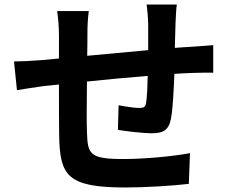

<svg xmlns="http://www.w3.org/2000/svg" viewBox="-20 -801 1040 850"><path d="M629 -781C632 -763 636 -716 636 -691V-579C546 -571 450 -562 366 -554C367 -593 367 -626 367 -649C367 -691 369 -719 373 -752H233C238 -717 241 -683 241 -642V-542L166 -535C116 -531 70 -529 42 -529L55 -402C81 -406 143 -416 174 -420L241 -427C241 -334 241 -238 242 -196C246 -25 277 29 534 29C628 29 749 21 816 13L821 -123C747 -109 622 -97 525 -97C376 -97 368 -119 365 -216C363 -258 364 -349 365 -440C450 -449 547 -458 634 -465C633 -418 631 -373 627 -346C624 -327 616 -323 596 -323C576 -323 536 -329 505 -335L502 -226C537 -220 616 -211 651 -211C702 -211 727 -224 737 -276C745 -318 749 -399 752 -474C781 -476 807 -477 828 -478C855 -479 907 -480 924 -479V-601C895 -599 856 -596 829 -594C806 -593 781 -591 754 -589C755 -622 756 -657 757 -696C758 -723 760 -766 763 -781Z"/></svg>

Font: Noto Sans CJK JP Bold
Style: Regular
Weight: 700
Designer: Ryoko NISHIZUKA (kana & ideographs); Paul D. Hunt (Latin, Greek & Cyrillic); Wenlong ZHANG (bopomofo); Sandoll Communica
Foundry: Adobe Systems Incorporated
Version: Version 1.004;PS 1.004;hotconv 1.0.82;makeotf.lib2.5.63406